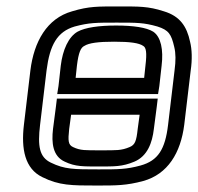

<svg xmlns="http://www.w3.org/2000/svg" viewBox="-20 -539 613 594"><path d="M570 -321C575 -355 574 -386 568 -410C558 -457 537 -489 487 -504C438 -520 409 -519 347 -519C284 -519 256 -520 203 -504C125 -482 85 -410 74 -321L54 -153C45 -78 57 -17 111 9C163 35 202 35 279 35C340 35 371 35 423 21C499 0 539 -66 550 -153L570 -321ZM520 -321 500 -153C491 -77 469 -42 415 -27C371 -15 346 -15 285 -15C208 -15 180 -15 137 -36C102 -53 96 -86 104 -153L124 -321C134 -400 157 -441 211 -457C256 -469 277 -469 341 -469C404 -469 425 -469 467 -457C502 -446 510 -433 519 -394C524 -374 524 -351 520 -321ZM218 -336C223 -377 230 -392 241 -397C255 -406 284 -410 333 -410C383 -410 410 -406 423 -397C432 -392 435 -377 430 -336L426 -298H214L218 -336ZM168 -336 161 -273 157 -248H182H444H469L473 -273L480 -336C486 -385 478 -425 454 -441C433 -454 393 -460 339 -460C286 -460 244 -454 220 -441C192 -425 174 -385 168 -336ZM406 -140C402 -103 398 -91 381 -84C355 -73 340 -74 292 -74C244 -74 229 -73 206 -84C191 -91 190 -103 194 -140L200 -184H412L406 -140ZM456 -140 465 -209 468 -234H443H181H156L153 -209L144 -140C139 -97 143 -56 180 -39C213 -23 239 -24 286 -24C333 -24 358 -23 396 -39C436 -56 451 -97 456 -140Z"/></svg>

Font: Gamestation Text Outline
Style: Italic
Weight: 400
Designer: Jonas Hecksher
Foundry: Jonas Hecksher, Playtypeª, e-types AS
Version: Version 1.003